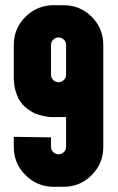

<svg xmlns="http://www.w3.org/2000/svg" viewBox="-20 -722 454 738"><path d="M224 -702Q288 -702 332.5 -657.5Q377 -613 377 -549V-157Q377 -94 332.5 -49Q288 -4 224 -4H186Q123 -4 78 -49Q33 -94 33 -157V-196L176 -194V-157Q176 -146 184.5 -137.5Q193 -129 205 -129Q217 -129 225.5 -137.5Q234 -146 234 -157V-272H176Q173 -272 168 -272.5Q163 -273 148 -276Q133 -279 119.5 -284Q106 -289 89.5 -300.5Q73 -312 61 -327.5Q49 -343 41 -368.5Q33 -394 33 -425V-549Q33 -613 78 -657.5Q123 -702 186 -702ZM234 -435V-549Q234 -561 225.5 -569.5Q217 -578 205 -578Q193 -578 184.5 -569.5Q176 -561 176 -549V-435Q176 -423 184.5 -414.5Q193 -406 205 -406Q217 -406 225.5 -414.5Q234 -423 234 -435Z"/></svg>

Font: Bayformers-TFTCGName
Style: Regular
Weight: 400
Designer: billmoo
Foundry: Bayformers
Version: Version 1.021;Fontself Maker 3.5.4